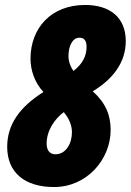

<svg xmlns="http://www.w3.org/2000/svg" viewBox="-20 -744 527 774"><path d="M198 10C330 10 426 -101 426 -220C426 -279 407 -328 354 -376C437 -426 487 -494 487 -578C487 -675 422 -724 323 -724C186 -724 103 -631 103 -507C103 -462 119 -412 155 -373C60 -313 9 -243 9 -152C9 -49 79 10 198 10ZM276 -458C265 -473 256 -496 256 -517C256 -560 273 -592 300 -592C318 -592 329 -582 329 -555C329 -519 313 -486 276 -458ZM203 -122C181 -122 168 -138 168 -165C168 -218 200 -264 237 -292C259 -266 270 -238 270 -211C270 -167 247 -122 203 -122Z"/></svg>

Font: Noto Sans ExtraCondensed Black
Style: Italic
Weight: 900
Width: 2
Italic angle: -12°
Designer: Monotype Design Team
Foundry: Monotype Imaging Inc.
Version: Version 2.013